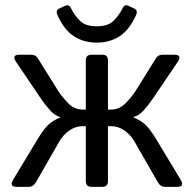

<svg xmlns="http://www.w3.org/2000/svg" viewBox="-20 -725 752 745"><path d="M203.6 -665Q194.3 -685.1 210 -691.9L232.9 -702.6Q247.1 -709.5 254.9 -693.8Q271 -662.1 292 -642.6Q313 -623 355.5 -623Q397.9 -623 418.9 -642.6Q439.9 -662.1 456.1 -693.8Q463.9 -709.5 478 -702.6L501 -691.9Q516.6 -685.1 507.3 -665Q481.4 -608.4 443.6 -584Q405.8 -559.6 355.5 -559.6Q305.2 -559.6 267.3 -584Q229.5 -608.4 203.6 -665ZM44.4 0Q14.2 0 31.7 -28.8L127.4 -187.5Q152.8 -229 171.4 -244.4Q189.9 -259.8 214.4 -269.5V-270.5Q192.9 -276.4 174.3 -296.9Q155.8 -317.4 137.2 -344.7L43 -483.9Q23.4 -512.7 55.7 -512.7H100.1Q118.2 -512.7 126 -500L206.5 -371.1Q217.8 -353 242.7 -326.4Q267.6 -299.8 300.8 -299.8H313V-490.7Q313 -512.7 335 -512.7H377Q398.9 -512.7 398.9 -490.7V-299.8H411.1Q444.3 -299.8 469.2 -326.4Q494.1 -353 505.4 -371.1L585.9 -500Q593.8 -512.7 611.8 -512.7H656.2Q688.5 -512.7 668.9 -483.9L574.7 -344.7Q556.2 -317.4 537.6 -296.9Q519 -276.4 497.6 -270.5V-269.5Q522 -259.8 540.5 -244.4Q559.1 -229 584.5 -187.5L680.2 -28.8Q697.8 0 667.5 0H620.1Q602.5 0 592.3 -18.1L502.4 -174.8Q486.3 -202.6 462.4 -219Q438.5 -235.4 411.6 -235.4H398.9V-22Q398.9 0 377 0H335Q313 0 313 -22V-235.4H300.3Q273.4 -235.4 249.5 -219Q225.6 -202.6 209.5 -174.8L119.6 -18.1Q109.4 0 91.8 0Z"/></svg>

Font: Istok
Style: Regular
Weight: 500
Designer: Andrey V. Panov
Foundry: Andrey V. Panov
Version: Version 1.0.3